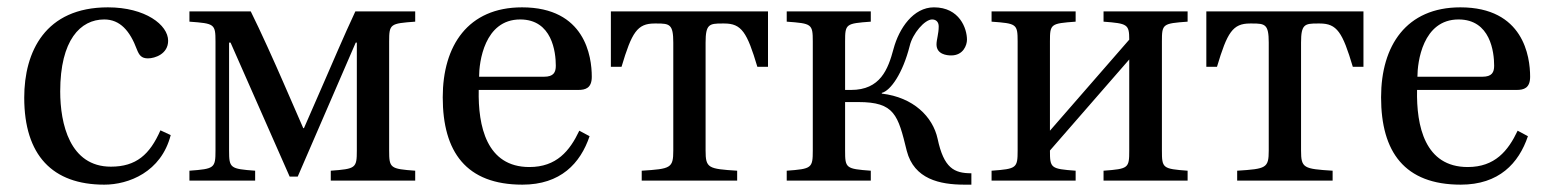

<svg xmlns="http://www.w3.org/2000/svg" viewBox="-20 -492 4219 523"><path d="M46 -226C46 -69 123 11 264 11C330 11 419 -23 445 -124L417 -137C388 -71 351 -38 282 -38C170 -38 144 -155 144 -243C144 -383 199 -439 264 -439C307 -439 334 -408 353 -357C359 -342 365 -333 383 -333C402 -333 438 -345 438 -381C438 -424 376 -472 274 -472C103 -472 46 -351 46 -226Z M496 0H675V-27C607 -32 604 -34 604 -82V-376H608L769 -11H791L949 -376H952V-82C952 -34 949 -32 881 -27V0H1111V-27C1043 -32 1040 -34 1040 -82V-379C1040 -427 1043 -428 1111 -433V-461H948C917 -395 881 -310 863 -269L808 -143H806L752 -267C729 -320 689 -409 663 -461H496V-433C564 -428 567 -427 567 -379V-82C567 -34 564 -32 496 -27Z M1186 -227C1186 -78 1250 11 1403 11C1507 11 1561 -47 1586 -121L1558 -136C1532 -81 1496 -37 1422 -37C1305 -37 1282 -149 1284 -247H1555C1575 -247 1592 -252 1592 -283C1592 -338 1574 -472 1402 -472C1255 -472 1186 -368 1186 -227ZM1285 -283C1285 -322 1299 -439 1397 -439C1484 -439 1494 -350 1494 -313C1494 -295 1488 -283 1462 -283Z M1644 -310H1673C1701 -404 1716 -428 1763 -428H1769C1804 -428 1814 -426 1814 -376V-82C1814 -34 1807 -32 1728 -27V0H1988V-27C1909 -32 1902 -34 1902 -82V-376C1902 -426 1912 -428 1947 -428H1953C2000 -428 2015 -404 2043 -310H2072V-461H1644Z M2123 0H2352V-27C2284 -32 2282 -34 2282 -82V-214H2318C2417 -214 2426 -179 2450 -81C2470 -4 2540 11 2607 11H2626V-20C2579 -20 2551 -34 2534 -114C2521 -174 2468 -227 2382 -237V-239C2406 -245 2439 -292 2458 -367C2466 -401 2499 -439 2519 -439C2530 -439 2537 -432 2537 -420C2537 -400 2531 -384 2531 -371C2531 -344 2559 -341 2571 -341C2604 -341 2614 -369 2614 -384C2614 -414 2594 -472 2524 -472C2468 -472 2429 -415 2414 -359C2399 -303 2378 -247 2298 -247H2282V-379C2282 -427 2284 -428 2352 -433V-461H2123V-433C2191 -428 2194 -427 2194 -379V-82C2194 -34 2191 -32 2123 -27Z M2681 0H2910V-27C2842 -32 2840 -34 2840 -82L3056 -330V-82C3056 -34 3054 -32 2986 -27V0H3215V-27C3147 -32 3145 -34 3145 -82V-379C3145 -427 3147 -428 3215 -433V-461H2986V-433C3051 -428 3056 -426 3056 -384L2840 -136V-379C2840 -427 2842 -428 2910 -433V-461H2681V-433C2749 -428 2752 -427 2752 -379V-82C2752 -34 2749 -32 2681 -27Z M3266 -310H3295C3323 -404 3338 -428 3385 -428H3391C3426 -428 3436 -426 3436 -376V-82C3436 -34 3429 -32 3350 -27V0H3610V-27C3531 -32 3524 -34 3524 -82V-376C3524 -426 3534 -428 3569 -428H3575C3622 -428 3637 -404 3665 -310H3694V-461H3266Z M3742 -227C3742 -78 3806 11 3959 11C4063 11 4117 -47 4142 -121L4114 -136C4088 -81 4052 -37 3978 -37C3861 -37 3838 -149 3840 -247H4111C4131 -247 4148 -252 4148 -283C4148 -338 4130 -472 3958 -472C3811 -472 3742 -368 3742 -227ZM3841 -283C3841 -322 3855 -439 3953 -439C4040 -439 4050 -350 4050 -313C4050 -295 4044 -283 4018 -283Z"/></svg>

Font: erewhon
Style: Regular
Weight: 400
Version: Version 1.0.0